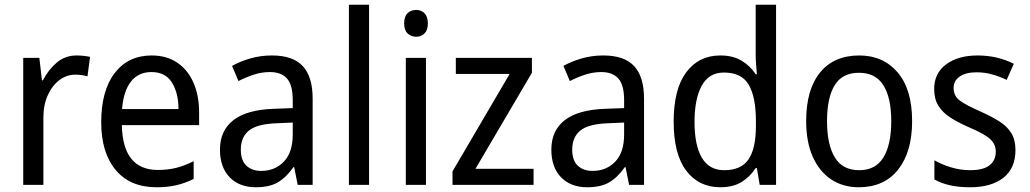

<svg xmlns="http://www.w3.org/2000/svg" viewBox="-20 -831 4345 810"><path d="M303 -597Q317 -597 332 -595.5Q347 -594 360 -591L349 -509Q325 -516 297 -516Q261 -516 230.5 -493Q200 -470 181.5 -429Q163 -388 163 -335V-51H78V-587H146L157 -492H161Q184 -537 219.5 -567Q255 -597 303 -597Z M620 -597Q683 -597 728 -566.5Q773 -536 796.5 -481.5Q820 -427 820 -357V-303H494Q498 -114 646 -114Q689 -114 724 -123Q759 -132 797 -151V-76Q760 -58 723.5 -49.5Q687 -41 640 -41Q529 -41 468 -114Q407 -187 407 -315Q407 -449 464 -523Q521 -597 620 -597ZM619 -527Q564 -527 532.5 -487Q501 -447 495 -371H733Q733 -438 705.5 -482.5Q678 -527 619 -527Z M1127 -597Q1216 -597 1257.5 -552Q1299 -507 1299 -415V-51H1236L1221 -126H1218Q1188 -83 1152.5 -62Q1117 -41 1059 -41Q990 -41 949 -83Q908 -125 908 -200Q908 -280 964.5 -324Q1021 -368 1135 -372L1215 -375V-408Q1215 -473 1190.5 -500Q1166 -527 1119 -527Q1084 -527 1050.5 -516Q1017 -505 986 -489L959 -553Q993 -572 1036 -584.5Q1079 -597 1127 -597ZM1147 -311Q1064 -308 1030 -280Q996 -252 996 -200Q996 -154 1019.5 -132Q1043 -110 1082 -110Q1140 -110 1177.5 -149Q1215 -188 1215 -264V-314Z M1537 -51H1452V-811H1537Z M1736 -789Q1757 -789 1771 -775Q1785 -761 1785 -732Q1785 -704 1771 -690Q1757 -676 1736 -676Q1714 -676 1699.5 -690Q1685 -704 1685 -732Q1685 -761 1699 -775Q1713 -789 1736 -789ZM1777 -587V-51H1692V-587Z M2231 -51H1889V-108L2130 -519H1903V-587H2224V-524L1986 -119H2231Z M2525 -597Q2614 -597 2655.5 -552Q2697 -507 2697 -415V-51H2634L2619 -126H2616Q2586 -83 2550.5 -62Q2515 -41 2457 -41Q2388 -41 2347 -83Q2306 -125 2306 -200Q2306 -280 2362.5 -324Q2419 -368 2533 -372L2613 -375V-408Q2613 -473 2588.5 -500Q2564 -527 2517 -527Q2482 -527 2448.5 -516Q2415 -505 2384 -489L2357 -553Q2391 -572 2434 -584.5Q2477 -597 2525 -597ZM2545 -311Q2462 -308 2428 -280Q2394 -252 2394 -200Q2394 -154 2417.5 -132Q2441 -110 2480 -110Q2538 -110 2575.5 -149Q2613 -188 2613 -264V-314Z M3019 -41Q2928 -41 2875 -111Q2822 -181 2822 -318Q2822 -455 2875 -526Q2928 -597 3019 -597Q3072 -597 3108.5 -575Q3145 -553 3168 -518H3173Q3172 -535 3170 -557.5Q3168 -580 3168 -596V-811H3254V-51H3185L3173 -122H3168Q3145 -86 3109 -63.5Q3073 -41 3019 -41ZM3035 -113Q3107 -113 3138 -159Q3169 -205 3169 -299V-320Q3169 -421 3139 -473Q3109 -525 3034 -525Q2971 -525 2940.5 -469.5Q2910 -414 2910 -317Q2910 -218 2941 -165.5Q2972 -113 3035 -113Z M3828 -320Q3828 -190 3769 -115.5Q3710 -41 3603 -41Q3536 -41 3486 -74.5Q3436 -108 3408.5 -170.5Q3381 -233 3381 -320Q3381 -453 3439.5 -525Q3498 -597 3605 -597Q3706 -597 3767 -525.5Q3828 -454 3828 -320ZM3469 -320Q3469 -222 3501.5 -167.5Q3534 -113 3605 -113Q3674 -113 3707 -167Q3740 -221 3740 -320Q3740 -418 3707 -471Q3674 -524 3604 -524Q3533 -524 3501 -471Q3469 -418 3469 -320Z M4264 -198Q4264 -121 4213 -81Q4162 -41 4073 -41Q4024 -41 3987 -49.5Q3950 -58 3922 -74V-155Q3950 -138 3990.5 -125.5Q4031 -113 4073 -113Q4129 -113 4155 -134Q4181 -155 4181 -191Q4181 -222 4157.5 -244Q4134 -266 4068 -294Q4022 -314 3989.5 -335Q3957 -356 3939 -384.5Q3921 -413 3921 -456Q3921 -522 3971.5 -559.5Q4022 -597 4104 -597Q4147 -597 4185 -588Q4223 -579 4257 -562L4227 -494Q4198 -508 4166 -517Q4134 -526 4100 -526Q4054 -526 4028.5 -508Q4003 -490 4003 -460Q4003 -426 4029.5 -406.5Q4056 -387 4122 -358Q4166 -338 4198 -317.5Q4230 -297 4247 -268.5Q4264 -240 4264 -198Z"/></svg>

Font: Noto Sans Tamil UI SemiCondensed
Style: Regular
Weight: 400
Width: 4
Designer: Jelle Bosma - Monotype Design Team
Foundry: Monotype Imaging Inc.
Version: Version 2.004; ttfautohint (v1.8.4.7-5d5b)